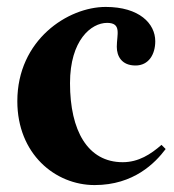

<svg xmlns="http://www.w3.org/2000/svg" viewBox="-20 -527 503 554"><path d="M371 -338C409 -338 428 -370 428 -408C428 -459 382 -507 285 -507C176 -507 30 -412 30 -235C30 -83 139 7 253 7C366 7 428 -57 458 -97L446 -109C415 -82 380 -59 334 -59C233 -59 182 -150 182 -287C182 -411 243 -461 289 -461C332 -461 317 -427 317 -392C317 -365 331 -338 371 -338Z"/></svg>

Font: Berkshire Swash
Style: Regular
Weight: 700
Designer: Astigmatic (AOETI)
Foundry: Astigmatic (AOETI)
Version: Version 1.000